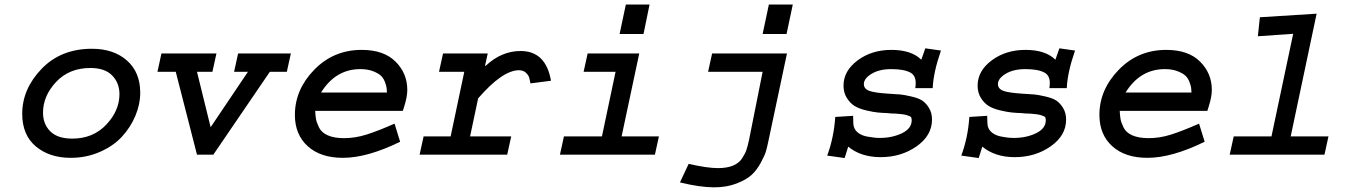

<svg xmlns="http://www.w3.org/2000/svg" viewBox="-20 -676 5899 839"><path d="M381.8 -462.9Q476.6 -462.9 534.7 -411.6Q592.8 -360.4 592.8 -270.5Q592.8 -220.7 571.8 -170.4Q550.8 -120.1 513.2 -79.1Q475.6 -38.1 416.5 -12.2Q357.4 13.7 289.1 13.7Q196.3 13.7 136.7 -36.1Q77.1 -85.9 77.1 -178.7Q77.1 -287.1 161.6 -375Q246.1 -462.9 381.8 -462.9ZM375 -378.9Q282.2 -378.9 225.1 -317.9Q168 -256.8 168 -183.6Q168 -133.8 199.7 -102.1Q231.4 -70.3 295.9 -70.3Q386.7 -70.3 444.3 -131.3Q502 -192.4 502 -264.6Q502 -313.5 470.2 -346.2Q438.5 -378.9 375 -378.9Z M685.5 -442.4H925.8L908.2 -362.3H840.8L900.4 -120.1L1063.5 -362.3H1002.9L1020.5 -442.4H1251L1233.4 -362.3H1159.2L912.1 0H840.8L748 -362.3H668Z M1704.1 -135.7 1728.5 -56.6Q1585 13.7 1478.5 13.7Q1380.9 13.7 1324.7 -37.1Q1268.6 -87.9 1268.6 -173.8Q1268.6 -284.2 1353 -371.1Q1437.5 -458 1560.5 -458Q1657.2 -458 1708.5 -406.7Q1759.8 -355.5 1759.8 -283.2Q1759.8 -252.9 1746.1 -210L1740.2 -191.4H1357.4Q1358.4 -169.9 1360.8 -155.8Q1363.3 -141.6 1374 -119.1Q1384.8 -96.7 1412.6 -84.5Q1440.4 -72.3 1483.4 -72.3Q1532.2 -72.3 1581.5 -87.9Q1630.9 -103.5 1704.1 -135.7ZM1382.8 -271.5H1670.9Q1669.9 -284.2 1669.4 -291.5Q1668.9 -298.8 1662.6 -316.4Q1656.2 -334 1645 -344.7Q1633.8 -355.5 1610.4 -364.7Q1586.9 -374 1554.7 -374Q1446.3 -374 1382.8 -271.5Z M1916 -442.4H2111.3L2099.6 -389.6L2101.6 -387.7Q2170.9 -453.1 2254.9 -453.1Q2365.2 -453.1 2387.7 -323.2L2297.9 -311.5Q2294.9 -328.1 2292 -337.9Q2289.1 -347.7 2277.8 -358.4Q2266.6 -369.1 2248 -369.1Q2175.8 -369.1 2069.3 -246.1L2034.2 -80.1H2213.9L2196.3 0H1813.5L1831.1 -80.1H1949.2L2008.8 -362.3H1898.4Z M2547.9 -442.4H2773.4L2696.3 -80.1H2859.4L2841.8 0H2426.8L2444.3 -80.1H2610.4L2669.9 -362.3H2530.3ZM2687.5 -527.3 2714.8 -656.2H2818.4L2792 -527.3Z M3091.8 -442.4H3418.9L3336.9 -55.7Q3332 -32.2 3327.1 -15.1Q3322.3 2 3304.7 34.7Q3287.1 67.4 3264.2 88.4Q3241.2 109.4 3198.2 126Q3155.3 142.6 3100.6 142.6Q3039.1 142.6 2951.2 121.1L2989.3 40Q3070.3 58.6 3117.2 58.6Q3156.2 58.6 3182.6 47.9Q3209 37.1 3222.7 16.1Q3236.3 -4.9 3241.7 -21Q3247.1 -37.1 3252.9 -63.5L3312.5 -362.3H3074.2ZM3312.5 -527.3 3339.8 -656.2H3444.3L3417 -527.3Z M4023.4 -464.8 4091.8 -455.1Q4058.6 -359.4 4055.7 -291H3979.5Q3981.4 -298.8 3981.4 -313.5Q3981.4 -345.7 3959 -358.4Q3930.7 -374 3875 -374Q3822.3 -374 3788.6 -353.5Q3754.9 -333 3754.9 -308.6Q3754.9 -288.1 3777.8 -279.3Q3800.8 -270.5 3862.3 -266.6Q3897.5 -264.6 3914.1 -263.2Q3930.7 -261.7 3962.4 -254.4Q3994.1 -247.1 4010.3 -236.3Q4026.4 -225.6 4039.6 -204.1Q4052.7 -182.6 4052.7 -153.3Q4052.7 -84 3985.4 -36.6Q3918 10.7 3828.1 10.7Q3742.2 10.7 3686.5 -35.2L3670.9 14.6L3594.7 3.9Q3624 -75.2 3629.9 -165L3708 -169.9Q3708 -133.8 3710.9 -123Q3715.8 -105.5 3731.9 -94.2Q3748 -83 3770 -79.1Q3792 -75.2 3803.2 -74.2Q3814.5 -73.2 3823.2 -73.2Q3878.9 -73.2 3921.4 -93.8Q3963.9 -114.3 3963.9 -150.4Q3963.9 -159.2 3961.4 -163.6Q3959 -168 3942.4 -172.9Q3925.8 -177.7 3892.6 -179.7Q3870.1 -179.7 3860.4 -181.6Q3833 -182.6 3814 -184.6Q3794.9 -186.5 3764.2 -193.8Q3733.4 -201.2 3714.4 -212.9Q3695.3 -224.6 3680.7 -247.6Q3666 -270.5 3666 -301.8Q3666 -366.2 3727.5 -412.1Q3789.1 -458 3875 -458Q3962.9 -458 4005.9 -415Z M4609.4 -464.8 4677.7 -455.1Q4644.5 -359.4 4641.6 -291H4565.4Q4567.4 -298.8 4567.4 -313.5Q4567.4 -345.7 4544.9 -358.4Q4516.6 -374 4460.9 -374Q4408.2 -374 4374.5 -353.5Q4340.8 -333 4340.8 -308.6Q4340.8 -288.1 4363.8 -279.3Q4386.7 -270.5 4448.2 -266.6Q4483.4 -264.6 4500 -263.2Q4516.6 -261.7 4548.3 -254.4Q4580.1 -247.1 4596.2 -236.3Q4612.3 -225.6 4625.5 -204.1Q4638.7 -182.6 4638.7 -153.3Q4638.7 -84 4571.3 -36.6Q4503.9 10.7 4414.1 10.7Q4328.1 10.7 4272.5 -35.2L4256.8 14.6L4180.7 3.9Q4210 -75.2 4215.8 -165L4293.9 -169.9Q4293.9 -133.8 4296.9 -123Q4301.8 -105.5 4317.9 -94.2Q4334 -83 4356 -79.1Q4377.9 -75.2 4389.2 -74.2Q4400.4 -73.2 4409.2 -73.2Q4464.8 -73.2 4507.3 -93.8Q4549.8 -114.3 4549.8 -150.4Q4549.8 -159.2 4547.4 -163.6Q4544.9 -168 4528.3 -172.9Q4511.7 -177.7 4478.5 -179.7Q4456.1 -179.7 4446.3 -181.6Q4418.9 -182.6 4399.9 -184.6Q4380.9 -186.5 4350.1 -193.8Q4319.3 -201.2 4300.3 -212.9Q4281.2 -224.6 4266.6 -247.6Q4252 -270.5 4252 -301.8Q4252 -366.2 4313.5 -412.1Q4375 -458 4460.9 -458Q4548.8 -458 4591.8 -415Z M5219.7 -135.7 5244.1 -56.6Q5100.6 13.7 4994.1 13.7Q4896.5 13.7 4840.3 -37.1Q4784.2 -87.9 4784.2 -173.8Q4784.2 -284.2 4868.7 -371.1Q4953.1 -458 5076.2 -458Q5172.9 -458 5224.1 -406.7Q5275.4 -355.5 5275.4 -283.2Q5275.4 -252.9 5261.7 -210L5255.9 -191.4H4873Q4874 -169.9 4876.5 -155.8Q4878.9 -141.6 4889.6 -119.1Q4900.4 -96.7 4928.2 -84.5Q4956.1 -72.3 4999 -72.3Q5047.9 -72.3 5097.2 -87.9Q5146.5 -103.5 5219.7 -135.7ZM4898.4 -271.5H5186.5Q5185.5 -284.2 5185.1 -291.5Q5184.6 -298.8 5178.2 -316.4Q5171.9 -334 5160.6 -344.7Q5149.4 -355.5 5126 -364.7Q5102.5 -374 5070.3 -374Q4961.9 -374 4898.4 -271.5Z M5485.4 -600.6 5733.4 -616.2 5620.1 -80.1H5785.2L5767.6 0H5353.5L5371.1 -80.1H5536.1L5630.9 -528.3L5476.6 -517.6Z"/></svg>

Font: Thabit-Bold-Oblique
Style: Bold Oblique
Weight: 700
Designer: Regenerated by Nadim Shaikli
Foundry: MAK Alagha
Version: 0.01